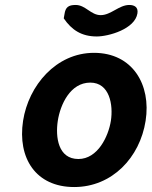

<svg xmlns="http://www.w3.org/2000/svg" viewBox="-20 -747 611 774"><path d="M73 -260C50 -110 124 7 279 7C432 7 544 -112 567 -260C590 -406 514 -534 359 -534C206 -534 95 -402 73 -260ZM213 -260C223 -325 263 -414 344 -414C422 -414 437 -324 427 -260C417 -197 374 -106 296 -106C214 -106 203 -195 213 -260ZM237 -673C269 -626 309 -600 370 -600C418 -600 524 -630 534 -693C538 -718 522 -727 501 -727C460 -727 427 -686 386 -686C346 -686 325 -727 285 -727C256 -727 244 -718 240 -690Z"/></svg>

Font: Asimov Print
Style: Regular
Weight: 500
Designer: Google
Version: Version 2.000980: 2014